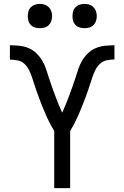

<svg xmlns="http://www.w3.org/2000/svg" viewBox="-20 -968 640 988"><path d="M259 0V-294Q249 -310 240 -327Q231 -344 223 -361.5Q215 -379 207.5 -397Q200 -415 193 -432.5Q186 -450 179.5 -468Q173 -486 166.5 -504Q160 -522 154.5 -540.5Q149 -559 142.5 -577Q136 -595 127 -612Q118 -629 103.5 -641.5Q89 -654 69.5 -657.5Q50 -661 31 -661V-735Q55 -735 79.5 -732.5Q104 -730 126 -721Q148 -712 166 -695Q184 -678 196.5 -657.5Q209 -637 216.5 -614Q224 -591 231.5 -568Q239 -545 247 -522.5Q255 -500 263.5 -477Q272 -454 281 -432Q290 -410 300 -388Q310 -410 319 -432Q328 -454 336.5 -477Q345 -500 353 -522.5Q361 -545 368.5 -568Q376 -591 383.5 -614Q391 -637 403.5 -657.5Q416 -678 434 -695Q452 -712 474 -721Q496 -730 520.5 -732.5Q545 -735 569 -735V-662Q550 -662 530.5 -658Q511 -654 496.5 -641.5Q482 -629 473 -612Q464 -595 457.5 -577Q451 -559 445.5 -540.5Q440 -522 433.5 -504Q427 -486 420.5 -468Q414 -450 407 -432.5Q400 -415 392.5 -397Q385 -379 377 -361.5Q369 -344 360 -327Q351 -310 341 -294V0ZM415 -823Q402 -823 390 -826.5Q378 -830 369 -839Q360 -848 356.5 -860Q353 -872 353 -885Q353 -898 356.5 -910Q360 -922 369 -931Q378 -940 390 -944Q402 -948 415 -948Q428 -948 440 -944Q452 -940 461 -931Q470 -922 474 -910Q478 -898 478 -885Q478 -872 474 -860Q470 -848 461 -839Q452 -830 440 -826.5Q428 -823 415 -823ZM185 -823Q172 -823 160 -826.5Q148 -830 139 -839Q130 -848 126.5 -860Q123 -872 123 -885Q123 -898 126.5 -910Q130 -922 139 -931Q148 -940 160 -944Q172 -948 185 -948Q198 -948 210 -944Q222 -940 231 -931Q240 -922 244 -910Q248 -898 248 -885Q248 -872 244 -860Q240 -848 231 -839Q222 -830 210 -826.5Q198 -823 185 -823Z"/></svg>

Font: Iosevka Fixed Extended
Style: Regular
Weight: 400
Width: 7
Monospace: yes
Designer: Belleve Invis
Foundry: Belleve Invis
Version: Version 24.1.1; ttfautohint (v1.8.4)